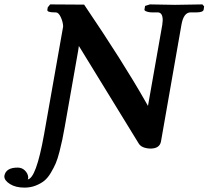

<svg xmlns="http://www.w3.org/2000/svg" viewBox="-93 -667 947 872"><path d="M106.9 -55.2 193.8 -546.9Q192.9 -567.9 182.9 -589.4Q172.9 -610.8 160.2 -610.8H153.8Q119.6 -610.8 122.1 -623L124 -633.8L134.8 -647L289.1 -646Q467.3 -382.8 565.9 -209Q566.9 -207 579.1 -186L644 -554.2Q646 -568.4 646 -575.2Q646 -611.3 622.1 -610.8H596.2Q589.4 -610.8 581.8 -612.3Q574.2 -613.8 568.6 -616.5Q563 -619.1 563 -623L565.9 -640.1L587.9 -647Q667 -645 702.1 -645L826.2 -647L834 -638.2L832 -623Q829.1 -610.8 799.8 -610.8H772.9Q740.7 -610.8 731 -554.2L638.2 -24.9Q632.3 8.3 588.9 7.8Q549.8 5.9 537.1 -15.1Q302.2 -397.9 269 -452.1Q267.1 -454.1 265.1 -458Q264.2 -452.1 262.2 -438L201.2 -91.8Q194.3 -54.7 190.2 -33.9Q186 -13.2 177.5 20.5Q168.9 54.2 160.4 74.2Q151.9 94.2 137.9 117.7Q124 141.1 107.9 154.1Q91.8 167 68.8 176Q45.9 185.1 18.1 185.1Q-22 185.1 -47.6 168.9Q-73.2 152.8 -73.2 134.8V131.8Q-66.4 93.8 -12.2 94.2Q6.8 94.2 20 107.2Q33.2 120.1 35.2 137.2Q35.2 147 32.2 147.9Q70.8 145 106.9 -55.2Z"/></svg>

Font: Linux Libertine
Style: Semibold Italic
Weight: 600
Italic angle: -11.5°
Designer: Philipp H. Poll
Foundry: Philipp H. Poll
Version: Version 5.1.2 ; ttfautohint (v0.9)